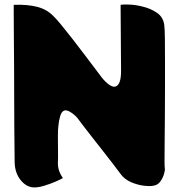

<svg xmlns="http://www.w3.org/2000/svg" viewBox="-20 -810 781 839"><path d="M698 -699Q700 -682 700.5 -641.5Q701 -601 701 -545Q701 -489 701 -427Q701 -365 700.5 -304Q700 -243 699.5 -193Q699 -143 699 -111.5Q699 -80 700 -76Q702 -68 697 -50.5Q692 -33 681 -17.5Q670 -2 653 1Q637 5 608.5 1.5Q580 -2 551.5 -14.5Q523 -27 506 -51Q496 -65 475.5 -91.5Q455 -118 430.5 -149.5Q406 -181 382.5 -210.5Q359 -240 343 -261.5Q327 -283 323 -288Q314 -302 293.5 -316.5Q273 -331 261 -327Q249 -323 243 -302.5Q237 -282 235 -259Q233 -244 233 -213.5Q233 -183 233.5 -151Q234 -119 233 -99Q232 -64 255 -32Q247 -27 223 -16.5Q199 -6 172 2Q145 10 126 9Q94 7 69.5 -24Q45 -55 44 -101Q44 -110 43.5 -151.5Q43 -193 42.5 -255Q42 -317 42 -389Q42 -461 41.5 -531.5Q41 -602 40.5 -660.5Q40 -719 40 -754Q40 -789 40 -789Q101 -791 143 -780Q185 -769 213 -740Q225 -729 248 -701Q271 -673 298.5 -637.5Q326 -602 352.5 -567Q379 -532 399 -505.5Q419 -479 425 -471Q441 -451 457.5 -439.5Q474 -428 485 -432Q509 -440 509 -499L507 -789Q518 -791 545.5 -790Q573 -789 604 -781Q638 -773 666 -754Q694 -735 698 -699Z"/></svg>

Font: Potta One
Style: Regular
Weight: 400
Designer: 108,108go
Foundry: Font Zone 108
Version: Version 1.000